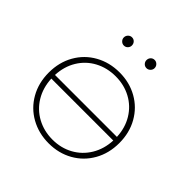

<svg xmlns="http://www.w3.org/2000/svg" viewBox="-183 -851 1006 1006"><g transform="rotate(45 320.0 -348.0)"><path d="M581 -260Q581 -184 547 -124Q513 -64 453.5 -30.5Q394 3 320 3Q246 3 186 -30.5Q126 -64 92 -124Q58 -184 58 -260Q58 -336 92 -396Q126 -456 186 -489.5Q246 -523 320 -523Q394 -523 453.5 -489.5Q513 -456 547 -396Q581 -336 581 -260ZM90 -274H549Q546 -339 515.5 -389Q485 -439 434 -466.5Q383 -494 320 -494Q257 -494 205.5 -466.5Q154 -439 123.5 -389Q93 -339 90 -274ZM549 -247H90Q93 -182 123.5 -131.5Q154 -81 205.5 -53Q257 -25 320 -25Q383 -25 434 -53Q485 -81 515.5 -131.5Q546 -182 549 -247ZM206 -668Q206 -681 215 -690Q224 -699 236 -699Q249 -699 257.5 -690Q266 -681 266 -668Q266 -656 257.5 -647Q249 -638 236 -638Q224 -638 215 -647Q206 -656 206 -668ZM374 -668Q374 -681 382.5 -690Q391 -699 404 -699Q416 -699 425 -690Q434 -681 434 -668Q434 -656 425 -647Q416 -638 404 -638Q391 -638 382.5 -647Q374 -656 374 -668Z"/></g></svg>

Font: Montserrat Alternates ExLight
Style: Regular
Weight: 275
Designer: Julieta Ulanovsky
Foundry: Julieta Ulanovsky
Version: Version 7.200